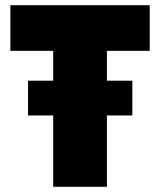

<svg xmlns="http://www.w3.org/2000/svg" viewBox="-20 -720 617 740"><path d="M88 -275H185V0H392V-275H490V-409H392V-524H557V-700H20V-524H185V-409H88Z"/></svg>

Font: Fixel Text Black
Style: Regular
Weight: 900
Width: 4
Designer: AlfaBravo + MacPaw
Foundry: Kyrylo Tkachov, Marchela Mozhyna, Serhii Makarenko, Maria Weinstein, Zakhar Kryvoshyya
Version: Version 1.211